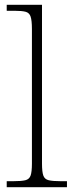

<svg xmlns="http://www.w3.org/2000/svg" viewBox="-20 -780 307 800"><path d="M8 0V-25H35Q69 -25 85.5 -29Q102 -33 107.5 -48.5Q113 -64 113 -98V-659Q113 -695 107.5 -711Q102 -727 86.5 -731Q71 -735 43 -735H8V-760H155V-98Q155 -64 160.5 -48.5Q166 -33 183 -29Q200 -25 233 -25H259V0Z"/></svg>

Font: Noto Serif Hebrew ExtraLight
Style: Regular
Weight: 250
Version: Version 2.003